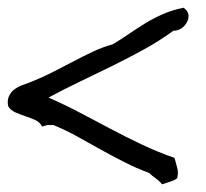

<svg xmlns="http://www.w3.org/2000/svg" viewBox="-25 -563 532 497"><path d="M450.2 -543Q460.9 -535.2 462.9 -525.4V-520.5Q462.9 -512.7 459 -505.9Q454.1 -496.1 444.8 -489.7Q435.5 -483.4 423.8 -483.4Q387.7 -457 347.7 -435.1Q307.6 -413.1 266.1 -392.6Q224.6 -372.1 182.6 -352.1Q140.6 -332 100.6 -310.5Q142.6 -292 181.6 -271.5Q220.7 -251 260.3 -230Q299.8 -209 340.8 -189.5Q381.8 -169.9 426.8 -154.3Q430.7 -138.7 433.6 -128.9Q435.5 -123 435.5 -116.2Q435.5 -110.4 433.6 -101.6Q425.8 -95.7 415.5 -92.8Q405.3 -89.8 394.5 -85.9Q387.7 -94.7 378.4 -101.1Q369.1 -107.4 361.3 -115.2Q327.1 -127.9 296.4 -143.6Q265.6 -159.2 235.8 -175.8Q206.1 -192.4 176.3 -209Q146.5 -225.6 113.3 -239.3H97.7Q90.8 -237.3 84 -235.4Q78.1 -247.1 65.9 -252.4Q53.7 -257.8 40.5 -262.2Q27.3 -266.6 15.1 -272Q2.9 -277.3 -3.9 -288.1Q-4.9 -293.9 -4.9 -298.8Q-4.9 -308.6 -1 -315.4Q3.9 -326.2 14.2 -333Q24.4 -339.8 37.1 -344.2Q49.8 -348.6 61.5 -353.5Q85.9 -363.3 111.8 -376.5Q137.7 -389.6 163.6 -403.3Q189.5 -417 215.3 -429.2Q241.2 -441.4 266.6 -448.2Q288.1 -460.9 308.6 -475.1Q329.1 -489.3 350.6 -502.4Q372.1 -515.6 396.5 -526.4Q420.9 -537.1 450.2 -543Z"/></svg>

Font: Crafty Girls
Style: Regular
Weight: 400
Designer: Crystal Kluge
Foundry: Font Diner, Inc DBA Tart Workshop
Version: Version 1.000